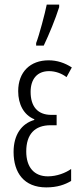

<svg xmlns="http://www.w3.org/2000/svg" viewBox="-20 -804 356 834"><path d="M137 -606H170C193 -654 221 -722 237 -773V-784H183C176 -748 150 -650 137 -617ZM226 -305H203C142 -305 113 -343 113 -405C113 -461 142 -495 193 -495C221 -495 248 -485 269 -469L292 -511C261 -531 228 -542 191 -542C112 -542 59 -492 59 -408C59 -351 83 -305 129 -286V-283C74 -267 39 -219 39 -144C39 -54 84 10 181 10C229 10 262 -2 289 -18V-70C265 -53 227 -38 188 -38C128 -38 94 -78 94 -146C94 -221 131 -260 200 -260H226Z"/></svg>

Font: Noto Sans Display Condensed Light
Style: Regular
Weight: 300
Width: 3
Designer: Monotype Design Team
Foundry: Monotype Imaging Inc.
Version: Version 1.900